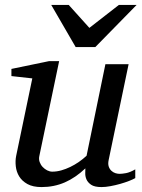

<svg xmlns="http://www.w3.org/2000/svg" viewBox="-20 -740 569 772"><path d="M523.9 -23.9Q514.6 -18.6 498.3 -12.2Q481.9 -5.9 462.9 -0.5Q443.8 4.9 424.1 8.5Q404.3 12.2 388.2 12.2Q359.9 12.2 346.2 2.7Q332.5 -6.8 327.4 -19.3Q322.3 -31.7 322.8 -44.4Q323.2 -57.1 323.2 -63Q283.7 -25.4 240.5 -6.6Q197.3 12.2 147 12.2Q112.3 12.2 90.3 0Q68.4 -12.2 57.1 -30.8Q45.9 -49.3 43.5 -71.3Q41 -93.3 44.9 -112.8L109.9 -424.8L25.9 -434.1V-462.9L176.8 -494.1H217.8L138.2 -112.8Q135.3 -100.1 139.4 -88.6Q143.6 -77.1 151.6 -68.6Q159.7 -60.1 169.9 -54.9Q180.2 -49.8 189.9 -49.8Q208 -49.8 226.3 -54.9Q244.6 -60.1 262.7 -68.8Q280.8 -77.6 297.4 -89.1Q314 -100.6 328.1 -113.8L403.8 -481.9H497.1L417 -97.2Q413.6 -81.5 417 -71Q420.4 -60.5 427.5 -53.7Q434.6 -46.9 443.6 -43.9Q452.6 -41 460.9 -41Q470.7 -41 486.8 -43.9Q502.9 -46.9 523.9 -59.1ZM363.3 -550.8H284.2L186 -720.2H256.3L339.4 -627.9L458 -720.2H529.3Z"/></svg>

Font: Charis SIL
Style: Italic
Weight: 400
Italic angle: -11°
Foundry: SIL International
Version: Version 4.112